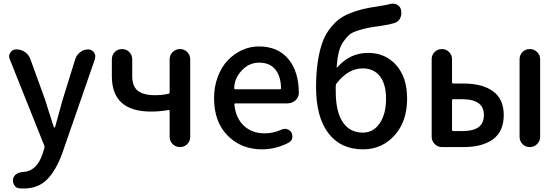

<svg xmlns="http://www.w3.org/2000/svg" viewBox="-20 -825 3135 1077"><path d="M474.6 -547.9Q495.1 -547.9 507.8 -530.3Q514.6 -519.5 514.6 -507.8Q514.6 -502 512.7 -494.1L329.1 35.2Q293.9 131.8 243.7 182.1Q193.4 232.4 112.3 232.4Q99.6 232.4 87.9 231.4Q69.3 229.5 59.6 212.9Q52.7 201.2 52.7 188.5Q52.7 182.6 53.7 176.8Q58.6 159.2 74.2 149.9Q89.8 140.6 110.4 139.6Q186.5 135.7 219.7 36.1L228.5 5.9Q231.4 -1 228.5 -7.8L34.2 -494.1Q31.2 -502 31.2 -508.8Q31.2 -519.5 38.1 -530.3Q49.8 -547.9 70.3 -547.9H73.2Q99.6 -547.9 120.6 -532.7Q141.6 -517.6 150.4 -493.2L233.4 -264.6Q239.3 -245.1 255.9 -192.4Q272.5 -139.6 282.2 -111.3Q283.2 -109.4 285.6 -109.4Q288.1 -109.4 289.1 -112.3L331.1 -264.6L402.3 -494.1Q410.2 -517.6 430.2 -532.7Q450.2 -547.9 474.6 -547.9Z M931.6 -57.6V-202.1Q931.6 -209 924.8 -208Q878.9 -199.2 827.1 -199.2Q607.4 -199.2 607.4 -397.5V-492.2Q607.4 -516.6 624 -533.2Q640.6 -549.8 664.6 -549.8Q688.5 -549.8 705.1 -533.2Q721.7 -516.6 721.7 -492.2V-397.5Q721.7 -341.8 752.4 -316.4Q783.2 -291 850.6 -291Q887.7 -291 924.8 -298.8Q931.6 -299.8 931.6 -307.6V-492.2Q931.6 -516.6 948.7 -533.2Q965.8 -549.8 989.7 -549.8Q1013.7 -549.8 1030.3 -533.2Q1046.9 -516.6 1046.9 -492.2V-57.6Q1046.9 -33.2 1030.3 -16.6Q1013.7 0 989.7 0Q965.8 0 948.7 -16.6Q931.6 -33.2 931.6 -57.6Z M1449.2 12.7Q1333 12.7 1256.8 -64.5Q1180.7 -141.6 1180.7 -274.4Q1180.7 -338.9 1201.7 -394.5Q1222.7 -450.2 1257.8 -486.8Q1293 -523.4 1337.9 -543.9Q1382.8 -564.5 1431.6 -564.5Q1539.1 -564.5 1597.7 -493.7Q1656.2 -422.9 1656.2 -302.7Q1656.2 -302.7 1656.2 -301.8Q1655.3 -278.3 1636.7 -261.7Q1618.2 -245.1 1592.8 -245.1H1300.8Q1293.9 -245.1 1294.9 -237.3Q1302.7 -162.1 1348.1 -119.6Q1393.6 -77.1 1463.9 -77.1Q1512.7 -77.1 1558.6 -97.7Q1568.4 -102.5 1578.1 -102.5Q1584 -102.5 1589.8 -100.6Q1606.4 -95.7 1615.2 -81.1Q1620.1 -71.3 1620.1 -60.5Q1620.1 -54.7 1619.1 -48.8Q1614.3 -32.2 1598.6 -24.4Q1527.3 12.7 1449.2 12.7ZM1293.9 -330.1Q1293.9 -324.2 1299.8 -324.2H1549.8Q1556.6 -324.2 1556.6 -331.1Q1556.6 -331.1 1556.6 -331.1Q1554.7 -399.4 1523.4 -436.5Q1492.2 -473.6 1433.6 -473.6Q1381.8 -473.6 1342.8 -436.5Q1293.9 -388.7 1293.9 -330.1Z M1868.2 -357.4Q1863.3 -352.5 1863.3 -344.7V-311.5Q1863.3 -200.2 1902.3 -140.6Q1941.4 -81.1 2015.6 -81.1Q2074.2 -81.1 2109.9 -133.3Q2145.5 -185.5 2145.5 -271.5Q2145.5 -352.5 2111.3 -397Q2077.1 -441.4 2014.6 -441.4Q1933.6 -441.4 1868.2 -357.4ZM2169.9 -802.7Q2176.8 -804.7 2183.6 -804.7Q2196.3 -804.7 2207 -798.8Q2225.6 -789.1 2229.5 -769.5Q2231.4 -761.7 2231.4 -752.9Q2231.4 -738.3 2225.6 -724.6Q2215.8 -703.1 2194.3 -696.3Q2166 -687.5 2122.1 -680.7Q2070.3 -673.8 2045.4 -668.9Q2020.5 -664.1 1986.8 -653.3Q1953.1 -642.6 1938 -628.9Q1922.9 -615.2 1905.8 -590.8Q1888.7 -566.4 1880.4 -532.2Q1872.1 -498 1868.2 -449.2Q1868.2 -447.3 1869.6 -446.8Q1871.1 -446.3 1872.1 -447.3Q1942.4 -528.3 2044.9 -528.3Q2141.6 -528.3 2202.6 -459.5Q2263.7 -390.6 2263.7 -271.5Q2263.7 -143.6 2192.9 -65.4Q2122.1 12.7 2016.6 12.7Q1890.6 12.7 1821.8 -78.1Q1752.9 -168.9 1752.9 -335.9Q1752.9 -412.1 1761.7 -472.7Q1770.5 -533.2 1785.2 -577.6Q1799.8 -622.1 1824.2 -655.8Q1848.6 -689.5 1875 -711.4Q1901.4 -733.4 1939.5 -749Q1977.5 -764.6 2013.7 -773.4Q2049.8 -782.2 2098.6 -789.1Q2144.5 -795.9 2169.9 -802.7Z M2459 0Q2435.5 0 2418.5 -17.1Q2401.4 -34.2 2401.4 -57.6V-493.2Q2401.4 -516.6 2418 -533.2Q2434.6 -549.8 2458.5 -549.8Q2482.4 -549.8 2499 -533.2Q2515.6 -516.6 2515.6 -493.2V-363.3Q2515.6 -356.4 2522.5 -356.4H2581.1Q2685.5 -356.4 2745.6 -313Q2805.7 -269.5 2805.7 -179.7Q2805.7 -87.9 2745.6 -43.9Q2685.5 0 2581.1 0ZM2515.6 -97.7Q2515.6 -89.8 2522.5 -89.8H2572.3Q2634.8 -89.8 2664.6 -111.8Q2694.3 -133.8 2694.3 -179.7Q2694.3 -268.6 2572.3 -268.6H2522.5Q2515.6 -268.6 2515.6 -261.7ZM2894.5 -57.6V-492.2Q2894.5 -516.6 2911.1 -533.2Q2927.7 -549.8 2951.7 -549.8Q2975.6 -549.8 2992.7 -533.2Q3009.8 -516.6 3009.8 -492.2V-57.6Q3009.8 -33.2 2992.7 -16.6Q2975.6 0 2951.7 0Q2927.7 0 2911.1 -16.6Q2894.5 -33.2 2894.5 -57.6Z"/></svg>

Font: Gen Jyuu Gothic P Medium
Style: Regular
Weight: 500
Designer: [Source Han Sans]
Ryoko NISHIZUKA  (kana & ideographs); Paul D. Hunt (Latin, Greek & Cyrillic); Wenlong ZHANG  (bopomofo
Version: Version 1.002.20150607